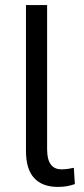

<svg xmlns="http://www.w3.org/2000/svg" viewBox="-20 -725 329 754"><path d="M207 9Q146 9 114 -26Q82 -61 82 -132V-705H165V-138Q165 -118 169.5 -100.5Q174 -83 186.5 -71.5Q199 -60 222 -60Q235 -60 248 -62Q261 -64 270 -66L274 -2Q256 4 241 6.5Q226 9 207 9Z"/></svg>

Font: Nunito Sans 7pt Condensed
Style: Regular
Weight: 400
Width: 3
Designer: Vernon Adams
Foundry: Vernon Adams
Version: Version 3.101;gftools[0.9.27]